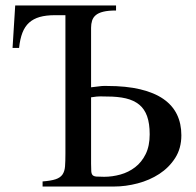

<svg xmlns="http://www.w3.org/2000/svg" viewBox="-20 -682 716 702"><path d="M643.1 -187.5Q643.1 -139.6 620.6 -104.5Q598.1 -69.3 562.5 -46.1Q526.9 -22.9 483.2 -11.5Q439.5 0 396.5 0H135.7V-18.6Q166.5 -21 183.3 -26.6Q200.2 -32.2 208.3 -43.7Q216.3 -55.2 217.8 -73.7Q219.2 -92.3 219.2 -120.1V-626.5H181.2Q148.4 -626.5 125.2 -619.9Q102.1 -613.3 86.4 -599.1Q70.8 -585 62 -562.3Q53.2 -539.6 49.8 -506.8H25.9L35.6 -662.1H404.3V-643.6Q375.5 -643.6 357.7 -639.2Q339.8 -634.8 330.1 -626.5Q320.3 -618.2 316.7 -606.4Q313 -594.7 313 -580.6V-362.8Q331.5 -364.7 339.6 -366Q347.7 -367.2 351.6 -367.4Q355.5 -367.7 358.4 -367.7H371.6Q441.4 -367.7 492.7 -355.5Q543.9 -343.3 577.4 -320.1Q610.8 -296.9 627 -263.4Q643.1 -230 643.1 -187.5ZM527.3 -190.9Q527.3 -230.5 517.8 -257.1Q508.3 -283.7 488.8 -299.6Q469.2 -315.4 440.2 -322.3Q411.1 -329.1 371.6 -329.1Q364.3 -329.1 358.9 -329.3Q353.5 -329.6 347.4 -329.6Q341.3 -329.6 333.3 -328.9Q325.2 -328.1 313 -326.2V-83.5Q313 -65.4 313.7 -55.7Q314.5 -45.9 318.8 -41.5Q323.2 -37.1 333 -36.4Q342.8 -35.6 360.8 -35.6Q390.6 -35.6 420.4 -43.9Q450.2 -52.2 474.1 -70.6Q498 -88.9 512.7 -118.7Q527.3 -148.4 527.3 -190.9Z"/></svg>

Font: Doulos SIL CyrE
Style: Regular
Weight: 400
Designer: Walt Agee, Victor Gaultney, Peter Martin, Debbi Hosken, Becca Hirsbrunner
Foundry: SIL International
Version: Version 5.000